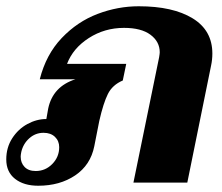

<svg xmlns="http://www.w3.org/2000/svg" viewBox="-40 -583 709 613"><path d="M-20 -74Q-20 -112 -1 -141.5Q18 -171 47.5 -187Q77 -203 108 -203L114 -237Q129 -307 201 -330H87Q107 -409 157 -461.5Q207 -514 271.5 -538.5Q336 -563 403 -563Q512 -563 575 -524.5Q638 -486 638 -412Q638 -393 634 -374L558 0H386L468 -400Q470 -412 470 -416Q470 -450 440.5 -472Q411 -494 356 -494Q294 -494 243.5 -461.5Q193 -429 174 -379H363L352 -326Q319 -312 304.5 -283Q290 -254 277 -197L261 -116Q249 -56 200 -23Q151 10 82 10Q36 10 8 -12Q-20 -34 -20 -74ZM149 -113Q149 -133 135.5 -146Q122 -159 99 -159Q73 -159 53.5 -141.5Q34 -124 28 -98Q26 -88 26 -83Q26 -63 38.5 -50Q51 -37 74 -37Q105 -37 127 -59.5Q149 -82 149 -113Z"/></svg>

Font: Taviraj
Style: Bold Italic
Weight: 700
Italic angle: -12°
Designer: Katatrad Team
Foundry: CadsonDemak
Version: Version 1.001